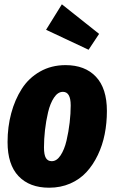

<svg xmlns="http://www.w3.org/2000/svg" viewBox="-20 -853 532 891"><path d="M267.1 -833 439.9 -695.8 391.1 -622.1 193.8 -714.8ZM208 18.1Q117.2 18.1 66.2 -35.4Q15.1 -88.9 15.1 -193.8Q15.1 -264.2 32 -327.1Q48.8 -390.1 81.1 -440.7Q113.3 -491.2 165.8 -521Q218.3 -550.8 284.2 -550.8Q374.5 -550.8 425.3 -496.8Q476.1 -442.9 476.1 -337.9Q476.1 -281.7 465.8 -230.2Q455.6 -178.7 433.8 -133.3Q412.1 -87.9 381.1 -54.2Q350.1 -20.5 305.7 -1.2Q261.2 18.1 208 18.1ZM220.2 -105Q243.2 -105 261 -131.8Q278.8 -158.7 288.6 -200.2Q298.3 -241.7 303.2 -283.7Q308.1 -325.7 308.1 -363.8Q308.1 -426.8 272 -426.8Q248.5 -426.8 230.7 -400.1Q212.9 -373.5 203.1 -332Q193.4 -290.5 188.7 -248.8Q184.1 -207 184.1 -168.9Q184.1 -134.8 192.9 -119.9Q201.7 -105 220.2 -105Z"/></svg>

Font: Fira Sans Compressed ExtraBold
Style: Italic
Weight: 800
Width: 3
Italic angle: -8°
Designer: Carrois Corporate & Edenspiekermann AG
Foundry: Carrois Corporate GbR & Edenspiekermann AG
Version: Version 4.203;PS 004.203;hotconv 1.0.88;makeotf.lib2.5.64775